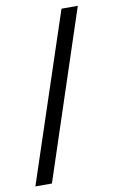

<svg xmlns="http://www.w3.org/2000/svg" viewBox="-90 -720 458 777"><g transform="rotate(-10 139.0 -331.0)"><path d="M287 -676H220L-9 14H59Z"/></g></svg>

Font: XITS Math
Style: Regular
Weight: 400
Designer: MicroPress Inc., with final additions and corrections provided by Coen Hoffman, Elsevier (retired)
Version: Version 1.302